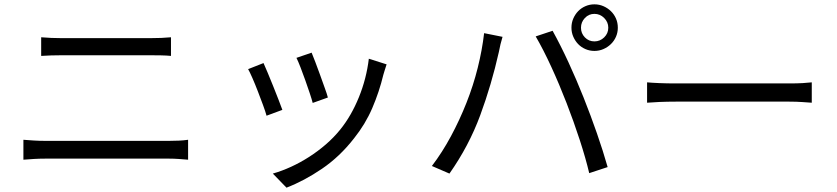

<svg xmlns="http://www.w3.org/2000/svg" viewBox="-20 -794 3864 886"><path d="M88 -149Q112 -147 137 -145.5Q162 -144 188 -144H761Q783 -144 805 -145Q827 -146 848 -149V-57Q826 -59 803.5 -60.5Q781 -62 761 -62H188Q162 -62 137 -60.5Q112 -59 88 -57ZM170 -622Q193 -620 217 -619Q241 -618 264 -618H674Q700 -618 724.5 -619Q749 -620 769 -622V-536Q749 -538 723.5 -538.5Q698 -539 674 -539H265Q215 -539 170 -536Z M1418 -551Q1424 -536 1435 -508Q1446 -480 1457 -448.5Q1468 -417 1478.5 -388.5Q1489 -360 1493 -344L1423 -319Q1419 -335 1409.5 -363.5Q1400 -392 1389 -423Q1378 -454 1367 -482.5Q1356 -511 1348 -527ZM1764 -497Q1759 -482 1755.5 -470.5Q1752 -459 1749 -449Q1730 -370 1698 -295.5Q1666 -221 1614 -156Q1548 -71 1465.5 -15Q1383 41 1302 72L1239 7Q1281 -5 1323.5 -24.5Q1366 -44 1406.5 -70Q1447 -96 1483.5 -127.5Q1520 -159 1550 -196Q1601 -259 1636 -345Q1671 -431 1682 -523ZM1196 -503Q1203 -488 1215 -459Q1227 -430 1240 -398Q1253 -366 1264.5 -336Q1276 -306 1283 -287L1210 -260Q1205 -279 1193.5 -310Q1182 -341 1169.5 -373.5Q1157 -406 1144.5 -434.5Q1132 -463 1125 -475Z M2661 -666Q2661 -640 2679 -621.5Q2697 -603 2723 -603Q2749 -603 2768 -621.5Q2787 -640 2787 -666Q2787 -692 2768 -711Q2749 -730 2723 -730Q2697 -730 2679 -711Q2661 -692 2661 -666ZM2617 -666Q2617 -689 2625.5 -708.5Q2634 -728 2648 -742.5Q2662 -757 2681.5 -765.5Q2701 -774 2723 -774Q2745 -774 2764.5 -765.5Q2784 -757 2799 -742.5Q2814 -728 2822.5 -708.5Q2831 -689 2831 -666Q2831 -644 2822.5 -624.5Q2814 -605 2799 -590.5Q2784 -576 2764.5 -567.5Q2745 -559 2723 -559Q2701 -559 2681.5 -567.5Q2662 -576 2648 -590.5Q2634 -605 2625.5 -624.5Q2617 -644 2617 -666ZM1973 -28Q2021 -91 2061 -165.5Q2101 -240 2132.5 -319.5Q2164 -399 2184.5 -481Q2205 -563 2214 -641L2299 -624Q2294 -608 2289.5 -589.5Q2285 -571 2282 -554Q2248 -403 2196 -262Q2144 -121 2054 7ZM2699 5Q2683 -63 2655.5 -147.5Q2628 -232 2594.5 -318.5Q2561 -405 2524 -485.5Q2487 -566 2452 -626L2530 -652Q2567 -585 2603.5 -506Q2640 -427 2673 -344Q2706 -261 2734.5 -179Q2763 -97 2784 -23Z M2966 -414Q2987 -412 3022.5 -410.5Q3058 -409 3098 -409H3622Q3658 -409 3684 -410.5Q3710 -412 3726 -414V-320Q3711 -321 3683 -323Q3655 -325 3623 -325H3098Q3059 -325 3023.5 -323.5Q2988 -322 2966 -320Z"/></svg>

Font: Kinto Sans
Style: Regular
Weight: 400
Designer: Authors: Ryoko NISHIZUKA  (kana & ideographs); Paul D. Hunt (Latin, Greek & Cyrillic); Wenlong ZHANG  (bopomofo); Sandol
Foundry: Adobe Systems Incorporated, ookami Inc.
Version: Version 0.001